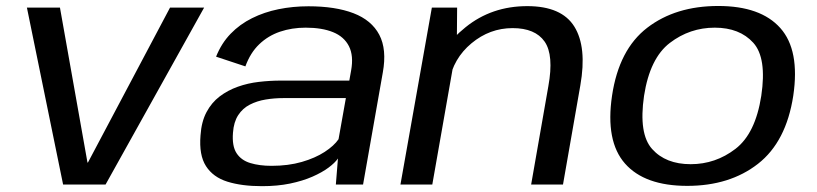

<svg xmlns="http://www.w3.org/2000/svg" viewBox="-20 -617 2731 642"><path d="M191 0H333L662.5 -591.5H548.5L274 -73.5H272.5L180.5 -591.5H70Z M856 5.5Q907.5 5.5 949.8 -3.2Q992 -12 1024.5 -26.2Q1057 -40.5 1078.5 -56.5Q1100 -72.5 1110 -87L1103 0H1194L1260 -374.5Q1274 -452 1248.2 -500.8Q1222.5 -549.5 1162 -572.8Q1101.5 -596 1011.5 -596Q959 -596 911.2 -586.2Q863.5 -576.5 822.8 -556.2Q782 -536 751.2 -504.2Q720.5 -472.5 702.5 -427.5L800.5 -395Q817 -440.5 846.8 -469Q876.5 -497.5 916.2 -511Q956 -524.5 1002 -524.5Q1056.5 -524.5 1093.5 -509.5Q1130.5 -494.5 1146.8 -462.5Q1163 -430.5 1154 -381L1148 -347.5H918Q882.5 -347.5 845.8 -343.2Q809 -339 775.2 -327Q741.5 -315 714.5 -294.5Q687.5 -274 670.5 -242Q653.5 -210 650.5 -164.5Q645 -98.5 668.8 -61.5Q692.5 -24.5 740.5 -9.5Q788.5 5.5 856 5.5ZM888 -62.5Q847.5 -62.5 817 -71.8Q786.5 -81 771 -104.8Q755.5 -128.5 759 -173Q761.5 -209 776.5 -232Q791.5 -255 815.5 -267.2Q839.5 -279.5 868.2 -284.2Q897 -289 927 -289H1136.5L1112 -151.5Q1097 -129.5 1065.5 -109Q1034 -88.5 989 -75.5Q944 -62.5 888 -62.5Z M1319 0H1425.5L1507.5 -466.5L1508.5 -591.5H1424ZM1756 0H1862.5L1920.5 -331.5Q1943 -459.5 1900.5 -528Q1858 -596.5 1743 -596.5Q1624 -596.5 1536.8 -526Q1449.5 -455.5 1436 -379.5L1481.5 -343Q1495.5 -421.5 1556.5 -472.2Q1617.5 -523 1694 -523Q1769.5 -523 1801 -478Q1832.5 -433 1813.5 -328.5Z M2278 4.5Q2420 4.5 2514.5 -69.2Q2609 -143 2632.5 -297Q2655 -449.5 2589.2 -523.2Q2523.5 -597 2381.5 -597Q2239 -597 2144.2 -524.2Q2049.5 -451.5 2026.5 -297Q2004 -145 2069.8 -70.2Q2135.5 4.5 2278 4.5ZM2289.5 -68Q2206 -68 2160.5 -118.8Q2115 -169.5 2133.5 -296.5Q2153 -422.5 2219.8 -473.5Q2286.5 -524.5 2370 -524.5Q2453 -524.5 2498.8 -474Q2544.5 -423.5 2525.5 -296.5Q2506 -170.5 2439.2 -119.2Q2372.5 -68 2289.5 -68Z"/></svg>

Font: Anybody SemiExpanded
Style: Italic
Weight: 400
Width: 6
Italic angle: -10°
Version: Version 1.113;gftools[0.9.25]